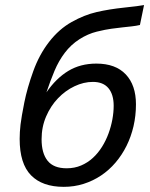

<svg xmlns="http://www.w3.org/2000/svg" viewBox="-20 -724 590 753"><path d="M162.1 -361.8Q200.2 -417 247.8 -445.8Q295.4 -474.6 357.9 -474.6Q433.1 -474.6 473.1 -432.4Q513.2 -390.1 513.2 -314.9Q513.2 -270.5 503.7 -229.2Q494.1 -188 476.3 -152.1Q458.5 -116.2 433.1 -86.4Q407.7 -56.6 376.2 -35.6Q344.7 -14.6 307.9 -2.9Q271 8.8 230 8.8Q146 8.8 101.6 -36.6Q57.1 -82 57.1 -179.2Q57.1 -205.6 60.5 -235.4Q64 -265.1 75.4 -322.3Q86.9 -379.4 110.4 -444.6Q133.8 -509.8 172.6 -559.8Q211.4 -609.9 261 -637.7Q310.5 -665.5 359.4 -676.8Q408.2 -688 466.3 -694.1Q524.4 -700.2 544.9 -704.1L528.8 -626Q514.6 -622.6 496.6 -620.6Q478.5 -618.7 459 -616.5Q439.5 -614.3 417 -611.3Q394.5 -608.4 359.6 -599.9Q324.7 -591.3 291.5 -570.1Q258.3 -548.8 234.4 -517.3Q210.4 -485.8 193.8 -446.3Q177.2 -406.7 162.1 -361.8ZM425.8 -309.1Q425.8 -353.5 405.3 -378.2Q384.8 -402.8 344.2 -402.8Q308.1 -402.8 272.2 -385.7Q236.3 -368.7 207.5 -338.6Q178.7 -308.6 160.9 -267.3Q143.1 -226.1 143.1 -177.7Q143.1 -123 166.7 -93.5Q190.4 -64 241.2 -64Q272.5 -64 298.1 -75Q323.7 -85.9 344.2 -104.7Q364.7 -123.5 380.1 -148.2Q395.5 -172.9 405.5 -200.2Q415.5 -227.5 420.7 -255.6Q425.8 -283.7 425.8 -309.1Z"/></svg>

Font: Code New Roman
Style: Italic
Weight: 400
Italic angle: -11°
Monospace: yes
Designer: Sam Radian
Foundry: Code New Roman
Version: Version 1.508 October 19, 2014